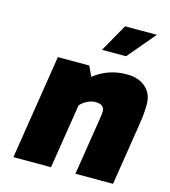

<svg xmlns="http://www.w3.org/2000/svg" viewBox="-114 -865 846 957"><g transform="rotate(15 309.0 -387.0)"><path d="M129 -539H291L315 -487Q388 -545 484 -545Q546 -545 582 -512.5Q618 -480 618 -427Q618 -402 616 -377.5Q614 -353 606 -304L558 0H364L411 -298Q415 -323 415 -334Q415 -371 370 -371Q348 -371 327.5 -361Q307 -351 291 -334L238 0H44ZM413 -774H577L456 -631H332Z"/></g></svg>

Font: Exo Black
Style: Italic
Weight: 900
Italic angle: -9°
Designer: Natanael Gama
Foundry: Natanael Gama
Version: Version 1.500; ttfautohint (v1.6)